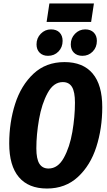

<svg xmlns="http://www.w3.org/2000/svg" viewBox="-20 -1067 618 1104"><path d="M568 -451Q568 -329 534 -222.5Q500 -116 428 -49.5Q356 17 250 17Q144 17 88.5 -48.5Q33 -114 33 -242Q33 -363 67 -469.5Q101 -576 172.5 -643Q244 -710 351 -710Q457 -710 512.5 -644.5Q568 -579 568 -451ZM189 -214Q189 -153 206.5 -125.5Q224 -98 259 -98Q313 -98 347 -159.5Q381 -221 396 -308.5Q411 -396 411 -477Q411 -539 394 -567Q377 -595 341 -595Q288 -595 254 -532.5Q220 -470 204.5 -381.5Q189 -293 189 -214ZM190 -812Q190 -848 214.5 -873Q239 -898 273 -898Q305 -898 322.5 -880Q340 -862 340 -832Q340 -795 316 -770.5Q292 -746 256 -746Q226 -746 208 -764Q190 -782 190 -812ZM387 -812Q387 -848 411.5 -873Q436 -898 470 -898Q501 -898 519 -880Q537 -862 537 -832Q537 -795 513 -770.5Q489 -746 454 -746Q423 -746 405 -764Q387 -782 387 -812ZM504 -941H248L264 -1047H520Z"/></svg>

Font: Fira Sans Extra Condensed
Style: Bold Italic
Weight: 700
Width: 3
Italic angle: -8°
Designer: Carrois Corporate & Edenspiekermann AG
Foundry: Carrois Corporate GbR & Edenspiekermann AG
Version: Version 4.203